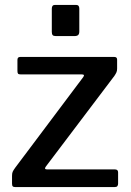

<svg xmlns="http://www.w3.org/2000/svg" viewBox="-20 -762 533 782"><path d="M43 0Q35 0 32 -3Q29 -6 29 -14V-46Q29 -56 31.5 -62Q34 -68 42 -79L319 -448Q327 -459 313 -459H64Q56 -459 53.5 -462Q51 -465 51 -473V-518Q51 -530 62 -530H446Q457 -530 457 -519V-483Q457 -474 454.5 -468Q452 -462 446 -453L167 -84Q158 -72 172 -72H448Q461 -72 461 -60V-14Q461 -8 458 -4Q455 0 446 0H43ZM303 -727V-634Q303 -624 298.5 -619.5Q294 -615 282 -615H208Q198 -615 194.5 -619Q191 -623 191 -632V-727Q191 -742 204 -742H290Q303 -742 303 -727Z"/></svg>

Font: Libre Franklin Thin Medium
Style: Regular
Weight: 500
Version: Version 3.000